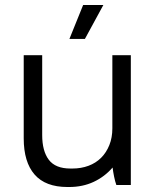

<svg xmlns="http://www.w3.org/2000/svg" viewBox="-20 -741 629 769"><path d="M250 8H257Q311 8 355 -12.5Q399 -33 431 -70Q433 -53 437 -33.5Q441 -14 446 0H504V-520H430V-227Q430 -190 418 -160Q406 -130 385 -109Q364 -88 334.5 -77Q305 -66 270 -66H262Q202 -66 175.5 -101Q149 -136 149 -200V-520H75V-187Q75 -92 118.5 -42Q162 8 250 8ZM320 -585 394 -721H313L258 -585Z"/></svg>

Font: Fixel Variable
Style: Regular
Weight: 100
Width: 3
Designer: AlfaBravo + MacPaw
Foundry: Kyrylo Tkachov, Marchela Mozhyna, Serhii Makarenko, Maria Weinstein, Zakhar Kryvoshyya
Version: Version 1.211